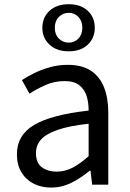

<svg xmlns="http://www.w3.org/2000/svg" viewBox="-20 -858 603 892"><path d="M217.2 13.4Q171.9 13.4 136.1 -4.9Q100.2 -23.2 79.4 -57.9Q58.6 -92.5 58.6 -141.3Q58.6 -230.1 138.5 -277.5Q218.3 -325 391.7 -344.2Q392.1 -379.4 382.8 -410.5Q373.5 -441.7 349.2 -461.5Q324.9 -481.3 280 -481.3Q232.6 -481.3 191.1 -462.8Q149.7 -444.3 117 -422.7L81.9 -486Q107 -502.3 139.8 -518.5Q172.6 -534.7 211.9 -545.7Q251.1 -556.8 294.5 -556.8Q361.2 -556.8 402.8 -529.1Q444.3 -501.4 463.7 -451.5Q483.1 -401.6 483.1 -334V0H408.2L400.5 -64.9H396.7Q358.6 -32.7 313.3 -9.7Q267.9 13.4 217.2 13.4ZM242.8 -60.6Q282 -60.6 317.3 -79Q352.5 -97.4 391.7 -132.4V-283.2Q300.7 -273.1 246.8 -254.3Q193 -235.5 170 -209.1Q147.1 -182.6 147.1 -147.4Q147.1 -100.4 174.9 -80.5Q202.6 -60.6 242.8 -60.6ZM299.1 -619.6Q243.2 -619.6 210 -650.6Q176.8 -681.6 176.8 -728.8Q176.8 -777 210 -807.7Q243.2 -838.4 299.1 -838.4Q355.4 -838.4 387.9 -807.7Q420.4 -777 420.4 -728.8Q420.4 -681.6 387.9 -650.6Q355.4 -619.6 299.1 -619.6ZM299.1 -659.9Q325.8 -659.9 344.2 -678.7Q362.6 -697.5 362.6 -728.8Q362.6 -760.5 344.2 -779.5Q325.8 -798.4 299.1 -798.4Q272.8 -798.4 253.7 -779.5Q234.6 -760.5 234.6 -728.8Q234.6 -697.5 253.7 -678.7Q272.8 -659.9 299.1 -659.9Z"/></svg>

Font: Shanggu Sans SC VF
Style: Regular
Weight: 250
Designer: GuiWonder
Version: Version 1.021